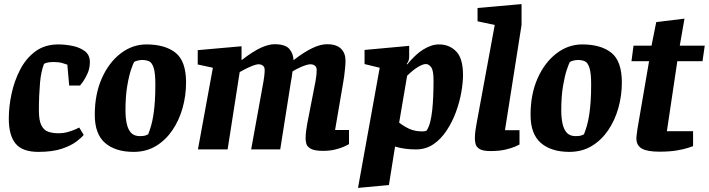

<svg xmlns="http://www.w3.org/2000/svg" viewBox="-20 -730 3463 938"><path d="M167 12Q90 12 56.5 -28Q23 -68 23 -151Q23 -209 36.5 -272Q50 -335 78.5 -390Q107 -445 153 -479Q199 -513 265 -513Q297 -513 333 -506Q369 -499 394 -480.5Q419 -462 419 -427Q419 -397 408 -372Q397 -347 385.5 -331Q374 -315 371 -312H318L309 -414Q305 -416 286 -421.5Q267 -427 244 -427Q228 -427 215.5 -425Q203 -423 195 -418Q188 -400 183 -377Q178 -354 175.5 -325.5Q173 -297 171.5 -263Q170 -229 170 -190Q170 -142 182 -118Q194 -94 215.5 -86.5Q237 -79 266 -79Q290 -79 311 -85Q332 -91 347 -97.5Q362 -104 367 -107L389 -71Q380 -59 354 -39Q328 -19 282.5 -3.5Q237 12 167 12Z M633 12Q544 12 493.5 -31.5Q443 -75 443 -169Q443 -270 477.5 -347.5Q512 -425 569.5 -469Q627 -513 695 -513Q787 -513 838 -472Q889 -431 889 -327Q889 -263 872 -202.5Q855 -142 822 -93.5Q789 -45 741.5 -16.5Q694 12 633 12ZM663 -65Q680 -65 688.5 -67.5Q697 -70 704 -74Q712 -94 718.5 -117Q725 -140 729.5 -169Q734 -198 736.5 -234.5Q739 -271 739 -317Q739 -374 730.5 -399.5Q722 -425 707.5 -431Q693 -437 674 -437Q663 -437 650.5 -433.5Q638 -430 635 -427Q631 -421 620.5 -390.5Q610 -360 601.5 -309.5Q593 -259 593 -191Q593 -153 599.5 -124.5Q606 -96 621 -80.5Q636 -65 663 -65Z M1559 7Q1516 7 1498 -3.5Q1480 -14 1476.5 -28Q1473 -42 1473 -54Q1473 -74 1476 -94Q1479 -114 1481 -126L1521 -331Q1523 -341 1525 -357Q1527 -373 1527 -389Q1527 -403 1518 -409.5Q1509 -416 1496 -416Q1486 -416 1469 -410Q1452 -404 1436 -396Q1420 -388 1409 -381Q1407 -365 1405 -351Q1403 -337 1401 -329L1349 0H1207L1267 -331Q1269 -341 1271 -358Q1273 -375 1273 -389Q1273 -403 1264 -409.5Q1255 -416 1243 -416Q1233 -416 1216 -409.5Q1199 -403 1181 -394Q1163 -385 1151 -378L1092 0H947L1020 -399L946 -415V-485L1160 -504V-436Q1217 -480 1255 -497Q1293 -514 1321 -514Q1374 -514 1393.5 -491Q1413 -468 1414 -436Q1441 -457 1464 -471.5Q1487 -486 1507 -495.5Q1527 -505 1544.5 -509.5Q1562 -514 1578 -514Q1624 -514 1646 -492Q1668 -470 1668 -434Q1668 -419 1666 -398Q1664 -377 1661.5 -358Q1659 -339 1657 -329L1617 -95H1685V-26Q1677 -21 1659 -13Q1641 -5 1615.5 1Q1590 7 1559 7Z M1729 188 1835 -399 1761 -417V-486L1979 -506V-455Q1979 -444 1976.5 -435Q1974 -426 1967 -418L1969 -415Q1989 -439 2008.5 -457.5Q2028 -476 2047.5 -488Q2067 -500 2086 -506.5Q2105 -513 2125 -513Q2175 -513 2208.5 -479Q2242 -445 2242 -363Q2242 -326 2233.5 -278Q2225 -230 2207 -181.5Q2189 -133 2161.5 -91.5Q2134 -50 2097 -25Q2060 0 2012 0Q1984 0 1958.5 -3.5Q1933 -7 1910 -14L1880 174ZM2043 -88Q2051 -88 2056 -89Q2061 -90 2064 -92Q2075 -108 2081.5 -133.5Q2088 -159 2091.5 -191Q2095 -223 2096.5 -260.5Q2098 -298 2098 -338Q2098 -386 2086.5 -401.5Q2075 -417 2061 -417Q2049 -417 2034 -409.5Q2019 -402 2002.5 -389.5Q1986 -377 1969 -360L1930 -131Q1954 -112 1981 -100Q2008 -88 2043 -88Z M2376 8Q2339 8 2323 -2Q2307 -12 2303.5 -26.5Q2300 -41 2300 -52Q2300 -75 2303 -94Q2306 -113 2308 -125L2397 -608L2313 -626V-691L2528 -710V-608L2447 -94H2518V-24Q2515 -22 2497 -14Q2479 -6 2448.5 1Q2418 8 2376 8Z M2762 12Q2673 12 2622.5 -31.5Q2572 -75 2572 -169Q2572 -270 2606.5 -347.5Q2641 -425 2698.5 -469Q2756 -513 2824 -513Q2916 -513 2967 -472Q3018 -431 3018 -327Q3018 -263 3001 -202.5Q2984 -142 2951 -93.5Q2918 -45 2870.5 -16.5Q2823 12 2762 12ZM2792 -65Q2809 -65 2817.5 -67.5Q2826 -70 2833 -74Q2841 -94 2847.5 -117Q2854 -140 2858.5 -169Q2863 -198 2865.5 -234.5Q2868 -271 2868 -317Q2868 -374 2859.5 -399.5Q2851 -425 2836.5 -431Q2822 -437 2803 -437Q2792 -437 2779.5 -433.5Q2767 -430 2764 -427Q2760 -421 2749.5 -390.5Q2739 -360 2730.5 -309.5Q2722 -259 2722 -191Q2722 -153 2728.5 -124.5Q2735 -96 2750 -80.5Q2765 -65 2792 -65Z M3202 11Q3141 11 3115 -4.5Q3089 -20 3089 -54Q3089 -62 3091 -75.5Q3093 -89 3094 -99L3151 -431H3065L3075 -507H3163L3186 -622L3324 -639L3301 -507H3423L3412 -431H3289L3238 -89H3366V-16Q3363 -15 3342.5 -8Q3322 -1 3286.5 5Q3251 11 3202 11Z"/></svg>

Font: Faustina ExtraBold
Style: Italic
Weight: 800
Italic angle: -8°
Designer: Alfonso Garcia
Foundry: http://www.omnibus-type.com
Version: Version 1.200